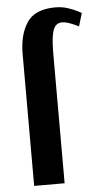

<svg xmlns="http://www.w3.org/2000/svg" viewBox="-54 -795 438 829"><g transform="rotate(-5 165.0 -380.0)"><path d="M60 0V-571Q60 -656 95 -708Q130 -760 218 -760Q247 -760 272.5 -751.5Q298 -743 314 -734.5Q330 -726 330 -726L313 -669Q313 -669 301 -675Q289 -681 272 -687Q255 -693 240 -693Q225 -693 214 -682.5Q203 -672 197.5 -642.5Q192 -613 192 -556V0Z"/></g></svg>

Font: Arsenal SC
Style: Bold
Weight: 700
Designer: Andrij Shevchenko
Foundry: Stairsfor
Version: Version 2.001; ttfautohint (v1.8.4.7-5d5b)